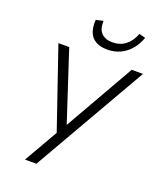

<svg xmlns="http://www.w3.org/2000/svg" viewBox="-164 -1018 932 1120"><g transform="rotate(20 302.0 -458.5)"><path d="M128 0 258 -226 253 -197 79 -705H146L288 -272H287L534 -705H604L199 0ZM359 -767Q314 -767 285.5 -784Q257 -801 245.5 -832Q234 -863 237 -907L282 -917Q280 -865 304.5 -841Q329 -817 372 -817Q419 -817 452.5 -842.5Q486 -868 505 -917L544 -907Q529 -864 502 -832.5Q475 -801 439 -784Q403 -767 359 -767Z"/></g></svg>

Font: Nunito Sans 7pt Condensed Light
Style: Italic
Weight: 300
Width: 3
Italic angle: -9°
Designer: Vernon Adams
Foundry: Vernon Adams
Version: Version 3.101;gftools[0.9.27]